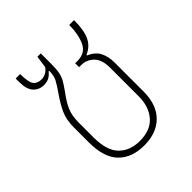

<svg xmlns="http://www.w3.org/2000/svg" viewBox="-152 -619 730 730"><g transform="rotate(-45 213.0 -254.0)"><path d="M210 9Q144 9 106.5 -29Q69 -67 69 -149V-229Q69 -272 83.5 -302Q98 -332 117 -359Q138 -389 146.5 -405.5Q155 -422 155 -447L152 -448Q145 -438 133 -430.5Q121 -423 103 -423Q77 -423 60.5 -441Q44 -459 44 -498V-517H68Q68 -473 78.5 -459Q89 -445 111 -445Q123 -445 133.5 -450Q144 -455 154 -468L161 -517H179V-460Q179 -430 175 -412.5Q171 -395 162.5 -381Q154 -367 139 -346Q117 -317 106 -291.5Q95 -266 95 -228V-150Q95 -78 126.5 -46.5Q158 -15 210 -15Q268 -15 297.5 -49Q327 -83 327 -139V-293Q327 -336 306 -356.5Q285 -377 256 -377H245V-398H257Q300 -398 316 -432.5Q332 -467 332 -517H358Q358 -463 344 -433.5Q330 -404 298 -390V-387Q329 -374 341 -350Q353 -326 353 -294V-138Q353 -68 315 -29.5Q277 9 210 9Z"/></g></svg>

Font: Noto Sans Thai UI Cond Thin
Style: Regular
Weight: 100
Width: 3
Designer: Monotype Design Team
Foundry: Monotype Imaging Inc.
Version: Version 2.000